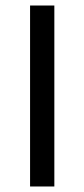

<svg xmlns="http://www.w3.org/2000/svg" viewBox="-20 -676 306 696"><path d="M89 0V-656H177V0Z"/></svg>

Font: Assistant ExtraLight Medium
Style: Regular
Weight: 500
Version: Version 3.000